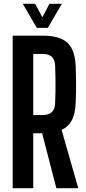

<svg xmlns="http://www.w3.org/2000/svg" viewBox="-20 -987 452 1007"><path d="M46.5 0V-800H204Q293.5 -800 333.8 -762.5Q374 -725 377 -638Q378.5 -601.5 378.8 -571.2Q379 -541 378.8 -511.8Q378.5 -482.5 377 -450Q375.5 -393.5 357.8 -358.2Q340 -323 303 -306L390.5 0H275.5L201 -288H154.5V0ZM154.5 -383.5H203.5Q236 -383.5 251.8 -398.8Q267.5 -414 269 -444.5Q270.5 -476.5 271 -510.2Q271.5 -544 271 -577.8Q270.5 -611.5 269 -643.5Q267.5 -674 252 -689Q236.5 -704 204 -704H154.5ZM173 -841 99.5 -967H164.5L202 -896.5L239.5 -967H304.5L231 -841Z"/></svg>

Font: Big Shoulders Display Thin
Style: Bold
Weight: 700
Version: Version 2.002